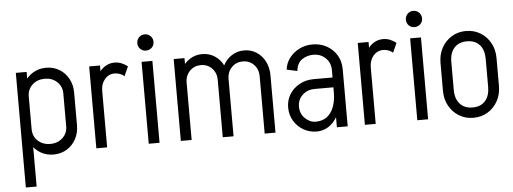

<svg xmlns="http://www.w3.org/2000/svg" viewBox="-54 -816 3123 1168"><g transform="rotate(-5 1508.0 -232.5)"><path d="M60 -1H126V200H60ZM126 -500V0H60V-500ZM403 -350V-150H337V-350ZM337 -150H403Q403 -103 382.5 -65.5Q362 -28 326.5 -6.5Q291 15 246 15L232 -51Q277 -51 307 -79Q337 -107 337 -150ZM88 -150H126Q126 -107 156 -79Q186 -51 232 -51L246 15Q201 15 165.5 -6.5Q130 -28 109 -65.5Q88 -103 88 -150ZM337 -350Q337 -393 307 -421Q277 -449 232 -449L246 -515Q291 -515 326.5 -493.5Q362 -472 382.5 -434.5Q403 -397 403 -350ZM88 -350Q88 -397 109 -434.5Q130 -472 165.5 -493.5Q201 -515 246 -515L232 -449Q186 -449 156 -421Q126 -393 126 -350Z M508 0V-500H574V0ZM535 -345Q535 -392 552 -429.5Q569 -467 598 -488.5Q627 -510 663 -510L659 -444Q622 -444 598 -416Q574 -388 574 -345ZM717 -422Q707 -432 690.5 -438Q674 -444 659 -444L663 -510Q686 -510 706.5 -501.5Q727 -493 743 -480Z M828 0V-500H894V0ZM861 -566Q840 -566 826 -580Q812 -594 812 -615Q812 -636 826 -650.5Q840 -665 861 -665Q882 -665 896.5 -650.5Q911 -636 911 -615Q911 -594 896.5 -580Q882 -566 861 -566Z M1024 0V-500H1090V0ZM1280 0V-350H1346V0ZM1051 -350Q1051 -397 1070.5 -434.5Q1090 -472 1123.5 -493.5Q1157 -515 1199 -515L1185 -449Q1145 -449 1117.5 -421Q1090 -393 1090 -350ZM1280 -350Q1280 -393 1253 -421Q1226 -449 1185 -449L1199 -515Q1241 -515 1274.5 -493.5Q1308 -472 1327 -434.5Q1346 -397 1346 -350ZM1536 0V-350H1602V0ZM1307 -350Q1307 -397 1326.5 -434.5Q1346 -472 1379.5 -493.5Q1413 -515 1455 -515L1441 -449Q1401 -449 1373.5 -421Q1346 -393 1346 -350ZM1536 -350Q1536 -393 1509 -421Q1482 -449 1441 -449L1455 -515Q1497 -515 1530.5 -493.5Q1564 -472 1583 -434.5Q1602 -397 1602 -350Z M1977 0V-350H2043V0ZM1852 15V-45Q1892 -45 1919.5 -65Q1947 -85 1962 -123.5Q1977 -162 1977 -215H2015Q2015 -147 1994 -95Q1973 -43 1936.5 -14Q1900 15 1852 15ZM1852 15Q1809 15 1772.5 -6Q1736 -27 1714 -63.5Q1692 -100 1692 -145H1758Q1758 -102 1787 -73.5Q1816 -45 1852 -45ZM1692 -145Q1692 -191 1714.5 -226.5Q1737 -262 1775.5 -283Q1814 -304 1862 -304V-244Q1818 -244 1788 -216Q1758 -188 1758 -145ZM1862 -244V-304H2030V-244ZM1977 -215V-351H2015V-215ZM2043 -350H1977Q1977 -394 1947 -423Q1917 -452 1872 -452V-515Q1921 -515 1959.5 -493.5Q1998 -472 2020.5 -434.5Q2043 -397 2043 -350ZM1767 -362 1703 -376Q1708 -416 1731.5 -447Q1755 -478 1792 -496.5Q1829 -515 1872 -515V-452Q1832 -452 1802 -430.5Q1772 -409 1767 -362Z M2148 0V-500H2214V0ZM2175 -345Q2175 -392 2192 -429.5Q2209 -467 2238 -488.5Q2267 -510 2303 -510L2299 -444Q2262 -444 2238 -416Q2214 -388 2214 -345ZM2357 -422Q2347 -432 2330.5 -438Q2314 -444 2299 -444L2303 -510Q2326 -510 2346.5 -501.5Q2367 -493 2383 -480Z M2468 0V-500H2534V0ZM2501 -566Q2480 -566 2466 -580Q2452 -594 2452 -615Q2452 -636 2466 -650.5Q2480 -665 2501 -665Q2522 -665 2536.5 -650.5Q2551 -636 2551 -615Q2551 -594 2536.5 -580Q2522 -566 2501 -566Z M2915 -164V-336H2981V-164ZM2639 -164V-336H2705V-164ZM2808 -452V-515H2812V-452ZM2808 15V-48H2812V15ZM2639 -335Q2639 -387 2661.5 -427.5Q2684 -468 2722.5 -491.5Q2761 -515 2810 -515V-452Q2761 -452 2733 -421.5Q2705 -391 2705 -335ZM2981 -335H2915Q2915 -391 2887.5 -421.5Q2860 -452 2810 -452V-515Q2859 -515 2897.5 -491.5Q2936 -468 2958.5 -427.5Q2981 -387 2981 -335ZM2639 -165H2705Q2705 -110 2733 -79Q2761 -48 2810 -48V15Q2761 15 2722.5 -8.5Q2684 -32 2661.5 -72.5Q2639 -113 2639 -165ZM2981 -165Q2981 -113 2958.5 -72.5Q2936 -32 2897.5 -8.5Q2859 15 2810 15V-48Q2860 -48 2887.5 -79Q2915 -110 2915 -165Z"/></g></svg>

Font: Akshar Light Light
Style: Regular
Weight: 300
Version: Version 1.100